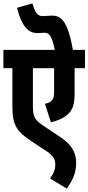

<svg xmlns="http://www.w3.org/2000/svg" viewBox="-20 -916 521 1132"><path d="M481 -514V-622H410C380 -788 343 -824 287 -824C264 -824 248 -821 233 -821C202 -821 189 -837 171 -896L80 -870C110 -753 151 -721 201 -721C213 -721 230 -723 242 -723C273 -723 286 -701 303 -622H0V-514H53V-296C53 -232 58 -201 76 -167C92 -138 119 -114 170 -80L257 -23C297 3 306 27 306 55C306 88 292 113 275 136L374 196C405 151 429 108 429 45C429 -10 409 -59 334 -109L232 -177C180 -212 174 -234 174 -298V-514H299V-375C299 -348 296 -334 285 -323C277 -314 262 -308 245 -304L280 -195C327 -206 363 -224 386 -248C412 -275 420 -309 420 -374V-514Z"/></svg>

Font: Noto Sans ExtraCondensed
Style: Bold Italic
Weight: 700
Width: 2
Italic angle: -12°
Designer: Monotype Design Team
Foundry: Monotype Imaging Inc.
Version: Version 2.013